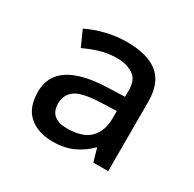

<svg xmlns="http://www.w3.org/2000/svg" viewBox="-88 -816 533 527"><g transform="rotate(30 178.5 -552.5)"><path d="M177 -722Q242 -722 275 -695Q308 -668 308 -609V-389H261L249 -431Q229 -410 201 -396.5Q173 -383 135 -383Q88 -383 60 -407.5Q32 -432 32 -482Q32 -581 190 -587L246 -589V-611Q246 -644 225 -657Q204 -670 175 -670Q147 -670 122 -662.5Q97 -655 74 -644L52 -693Q78 -706 110.5 -714Q143 -722 177 -722ZM198 -542Q138 -540 117 -524.5Q96 -509 96 -482Q96 -457 110.5 -445.5Q125 -434 150 -434Q201 -434 223.5 -457.5Q246 -481 246 -521V-544Z"/></g></svg>

Font: Noto Sans Ogham
Style: Regular
Weight: 400
Designer: Monotype Design Team
Foundry: Monotype Imaging Inc.
Version: Version 2.001; ttfautohint (v1.8.4.7-5d5b)